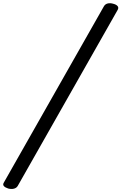

<svg xmlns="http://www.w3.org/2000/svg" viewBox="-116 -1119 769 1216"><path d="M-64 75Q-83 69 -91.5 59.5Q-100 50 -91 36L542 -1079Q550 -1093 566 -1097Q582 -1101 602 -1095Q621 -1090 629 -1080Q637 -1070 629 -1056L-4 59Q-12 72 -28 76Q-44 80 -64 75Z"/></svg>

Font: Playwrite CO
Style: Regular
Weight: 400
Designer: Veronika Burian, José Scaglione
Foundry: TypeTogether
Version: Version 1.000